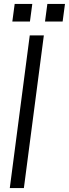

<svg xmlns="http://www.w3.org/2000/svg" viewBox="-20 -961 352 981"><path d="M312 -851ZM133 -851H43L55 -941H145ZM300 -851H210L222 -941H312ZM102 0H30L132 -780H204Z"/></svg>

Font: Tanohe Sans
Style: Italic
Weight: 400
Designer: Village Type and Design LLC & Cristiano Sobral
Foundry: Cooper Hewitt Smithsonian Design Museum
Version: Version 1.00;September 29, 2021;FontCreator 13.0.0.2655 64-b